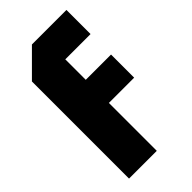

<svg xmlns="http://www.w3.org/2000/svg" viewBox="-220 -761 822 822"><g transform="rotate(-45 191.0 -350.0)"><path d="M41 0V-588L153 -700H362V-554H209V-430H362V-290H209V0Z"/></g></svg>

Font: Tektur SemiCondensed
Style: Bold
Weight: 700
Width: 4
Designer: Adam Jagosz
Foundry: Adam Jagosz
Version: Version 1.005;gftools[0.9.30]